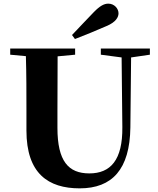

<svg xmlns="http://www.w3.org/2000/svg" viewBox="-20 -1013 869 1053"><path d="M375 -821 391 -799C449 -821 506 -845 564 -870C617 -892 630 -920 630 -940C630 -966 607 -993 574 -993C551 -993 528 -981 494 -946C457 -908 416 -864 375 -821ZM533 -713 647 -698 651 -316C653 -135 586 -62 470 -62C355 -62 295 -129 295 -312V-406L296 -704L392 -713V-747H36V-713L122 -705C125 -605 125 -504 125 -406V-297C125 -61 245 20 417 20C595 20 692 -84 695 -314L699 -698L802 -713V-747H533Z"/></svg>

Font: Noto Serif CJK SC Black
Style: Regular
Weight: 900
Designer: Ryoko NISHIZUKA 西塚涼子 (kana & ideographs); Frank Grießhammer (Latin, Greek & Cyrillic); Wenlong ZHANG 张文龙 (bopomofo); San
Foundry: Adobe
Version: Version 2.001;hotconv 1.1.0;makeotfexe 2.6.0